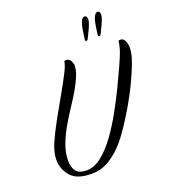

<svg xmlns="http://www.w3.org/2000/svg" viewBox="-129 -793 799 895"><g transform="rotate(-20 270.5 -345.5)"><path d="M173 5Q101 5 70.5 -30.5Q40 -66 40 -112Q40 -132 45 -151.5Q50 -171 58 -190Q78 -236 107.5 -289Q137 -342 165.5 -392Q194 -442 213 -479.5Q232 -517 232 -532Q235 -534 238 -534Q241 -534 243 -534Q257 -534 264 -520.5Q271 -507 271 -499Q271 -474 259 -445.5Q247 -417 229 -385Q211 -355 187.5 -319.5Q164 -284 141.5 -245Q119 -206 104.5 -166.5Q90 -127 90 -89Q90 -58 104.5 -38Q119 -18 158 -18Q195 -18 231.5 -47Q268 -76 302 -122.5Q336 -169 366 -223Q396 -277 420.5 -328Q445 -379 462 -416Q489 -475 495.5 -500Q502 -525 502 -535Q505 -536 507.5 -536.5Q510 -537 512 -537Q527 -537 534 -520.5Q541 -504 541 -490Q541 -479 538.5 -462Q536 -445 524.5 -413.5Q513 -382 487 -326Q466 -282 439 -235.5Q412 -189 385 -148.5Q358 -108 335 -82Q304 -46 263.5 -20.5Q223 5 173 5ZM426 -586Q420 -586 420 -592Q422 -606 426 -634Q430 -662 438 -680Q447 -696 455 -696Q468 -696 468 -677Q468 -669 465 -661Q462 -650 453 -631Q444 -612 433 -590Q431 -586 426 -586ZM361 -586Q356 -586 356 -592Q358 -606 362 -634Q366 -662 374 -680Q381 -696 391 -696Q404 -696 404 -677Q404 -669 401 -661Q398 -650 389 -631Q380 -612 369 -590Q367 -586 361 -586Z"/></g></svg>

Font: Birthstone
Style: Regular
Weight: 400
Designer: Robert E. Leuschke
Foundry: Robert E. Leuschke
Version: Version 1.013; ttfautohint (v1.8.3)